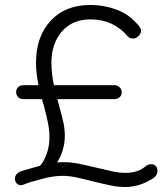

<svg xmlns="http://www.w3.org/2000/svg" viewBox="-20 -730 654 773"><path d="M614 -42Q614 -19 584 -5Q561 9 534.5 16Q508 23 485 23Q458 23 430 17.5Q402 12 353 0Q311 -11 284 -16.5Q257 -22 233 -22Q194 -22 156 -11.5Q118 -1 110 1Q100 3 84.5 9.5Q69 16 65 16Q54 16 47 8Q40 0 40 -10Q40 -21 47 -29Q54 -37 66 -41L97 -50L142 -63Q158 -82 168.5 -112Q179 -142 179 -177Q179 -207 173 -236Q167 -265 156 -307Q153 -315 149 -331H74Q61 -331 53 -339Q45 -347 45 -359Q45 -371 53 -379Q61 -387 74 -387H135Q125 -434 125 -477Q125 -583 184 -646.5Q243 -710 344 -710Q398 -710 447 -692Q496 -674 526 -640Q548 -620 548 -606Q548 -595 538 -585Q528 -575 515 -575Q502 -575 494 -584Q468 -616 429.5 -634Q391 -652 344 -652Q272 -652 229.5 -603.5Q187 -555 187 -477Q187 -435 197 -387H441Q453 -387 461.5 -378.5Q470 -370 470 -358Q470 -346 461.5 -338.5Q453 -331 441 -331H211L218 -304Q230 -262 235.5 -235.5Q241 -209 241 -184Q241 -126 210 -76Q219 -77 238 -77Q266 -77 296 -71Q326 -65 372 -54Q413 -44 437.5 -39Q462 -34 484 -34Q534 -34 563 -58Q575 -69 588 -69Q601 -69 607.5 -61Q614 -53 614 -42Z"/></svg>

Font: Quicksand
Style: Regular
Weight: 400
Designer: Andrew Paglinawan
Foundry: Andrew Paglinawan
Version: Version 3.000